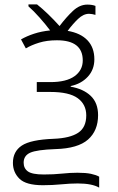

<svg xmlns="http://www.w3.org/2000/svg" viewBox="-20 -680 540 877"><path d="M433 177Q400 158 335 158Q301 158 260 162Q219 166 176 166Q99 166 69 136.5Q39 107 39 64Q39 12 79.5 -15Q120 -42 225 -46Q300 -49 337 -73.5Q374 -98 374 -153Q374 -203 335 -231.5Q296 -260 210 -260H148V-305H210Q283 -305 320.5 -332Q358 -359 358 -404Q358 -496 240 -496Q194 -496 158.5 -485Q123 -474 98 -459L76 -500Q102 -515 135.5 -526Q169 -537 209 -541Q188 -569 161 -599.5Q134 -630 110 -651V-660H149Q173 -641 199.5 -615.5Q226 -590 252 -561Q283 -602 313.5 -630.5Q344 -659 379 -659Q401 -659 416 -653V-612Q410 -614 401.5 -615.5Q393 -617 387 -617Q361 -617 336.5 -593.5Q312 -570 289 -539Q348 -529 379.5 -496Q411 -463 411 -409Q411 -362 381 -329.5Q351 -297 303 -287V-284Q361 -274 394.5 -242Q428 -210 428 -154Q428 -83 382 -42.5Q336 -2 234 1Q148 4 118 17.5Q88 31 88 63Q88 89 107.5 103Q127 117 180 117Q225 117 263 113Q301 109 334 109Q372 109 395.5 114Q419 119 433 127Z"/></svg>

Font: Noto Sans Mono ExtraCondensed Light
Style: Regular
Weight: 300
Width: 2
Designer: Monotype Design Team
Foundry: Monotype Imaging Inc.
Version: Version 2.014; ttfautohint (v1.8.4.7-5d5b)